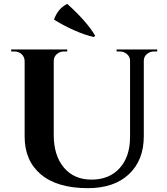

<svg xmlns="http://www.w3.org/2000/svg" viewBox="-20 -955 861 989"><path d="M470.2 -771 462.9 -764.2Q415 -775.4 359.9 -800Q304.7 -824.7 258.3 -854Q277.3 -910.2 326.2 -935.1Q428.2 -843.3 470.2 -771ZM580.6 -700.2H789.6V-689.9H773.4Q752 -689.9 736.3 -676.3Q720.7 -662.6 720.7 -642.6V-253.4Q720.7 -129.4 644 -57.6Q567.4 14.2 433.1 14.2Q274.9 14.2 190.9 -56.4Q106.9 -127 106.9 -251.5V-640.6Q106.4 -662.1 91.3 -676Q76.2 -689.9 54.2 -689.9H37.6V-700.2H326.2V-689.9H309.6Q288.1 -689.9 272.7 -676.3Q257.3 -662.6 256.8 -642.1V-260.3Q256.8 -153.8 309.1 -91.8Q361.3 -29.8 451.2 -29.8Q542.5 -29.8 595.9 -88.4Q649.4 -147 649.9 -247.6V-642.1Q649.9 -662.6 634 -676.3Q618.2 -689.9 596.7 -689.9H580.6Z"/></svg>

Font: Cinzel Decorative Bold
Style: Regular
Weight: 700
Designer: Natanael Gama
Version: Version 1.001;PS 001.001;hotconv 1.0.56;makeotf.lib2.0.21325